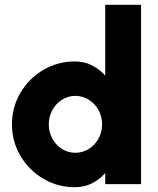

<svg xmlns="http://www.w3.org/2000/svg" viewBox="-20 -770 660 803"><path d="M570 -750V0H420V-46Q395.5 -18.5 363.8 -2.8Q332 13 293 13Q221.5 13 161.2 -22.5Q101 -58 65.5 -118.2Q30 -178.5 30 -250Q30 -321.5 65.5 -381.8Q101 -442 161.2 -477.5Q221.5 -513 293 -513Q332 -513 363.8 -497.2Q395.5 -481.5 420 -454V-750ZM295 -131Q325.5 -131 351.2 -147Q377 -163 392 -190.2Q407 -217.5 407 -250Q407 -282.5 392 -309.8Q377 -337 351.2 -353Q325.5 -369 295 -369Q265 -369 239.5 -353Q214 -337 199 -309.8Q184 -282.5 184 -250Q184 -217.5 199 -190.2Q214 -163 239.5 -147Q265 -131 295 -131Z"/></svg>

Font: Urbanist
Style: Regular
Weight: 400
Designer: Corey Hu
Foundry: Corey Hu
Version: Version 1.2; befe77262ef67d88f1d94aa3d2e49ef1327b4483